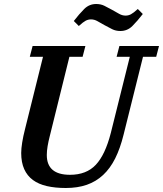

<svg xmlns="http://www.w3.org/2000/svg" viewBox="-20 -928 815 960"><path d="M309 12Q256 12 214.5 2.5Q173 -7 144.5 -28Q116 -49 101 -82.5Q86 -116 86 -163Q86 -185 91 -216Q96 -247 105 -282L195 -644H129L143 -698H407L393 -644H327L229 -248Q222 -221 218 -197Q214 -173 214 -153Q214 -54 330 -54Q412 -54 459 -104Q506 -154 534 -263L629 -644H563L577 -698H775L761 -644H695L598 -255Q581 -186 556 -136Q531 -86 495.5 -53Q460 -20 414 -4Q368 12 309 12ZM582 -773Q559 -773 541 -782Q523 -791 503 -802Q483 -813 467.5 -822Q452 -831 435 -831Q421 -831 408.5 -824.5Q396 -818 374 -798L349 -823Q376 -858 401 -883Q426 -908 461 -908Q484 -908 502 -899Q520 -890 540 -879Q560 -868 575.5 -859Q591 -850 608 -850Q622 -850 634.5 -856.5Q647 -863 669 -883L694 -858Q667 -823 642 -798Q617 -773 582 -773Z"/></svg>

Font: IBM Plex Serif SmBld
Style: Italic
Weight: 600
Italic angle: -14°
Designer: Mike Abbink, Paul van der Laan, Pieter van Rosmalen
Foundry: Bold Monday
Version: Version 3.001